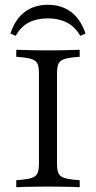

<svg xmlns="http://www.w3.org/2000/svg" viewBox="-20 -778 399 798"><path d="M171 -2.4Q147.6 -2.4 124.6 -2Q101.6 -1.6 81.5 -1.2Q61.3 -0.8 47.6 0V-29L75.8 -31.5Q103.2 -34.7 117.3 -40.7Q131.5 -46.8 136.7 -60.1Q141.9 -73.4 141.9 -98.4V-472.6Q141.9 -497.6 136.7 -510.9Q131.5 -524.2 117.3 -530.2Q103.2 -536.3 75.8 -539.5L47.6 -541.9V-571Q61.3 -571 81.5 -570.2Q101.6 -569.4 124.6 -569Q147.6 -568.5 171 -568.5H179.8H187.9Q211.3 -568.5 234.3 -569Q257.3 -569.4 277.4 -570.2Q297.6 -571 311.3 -571V-541.9L283.1 -539.5Q255.6 -536.3 241.5 -530.2Q227.4 -524.2 222.2 -510.9Q216.9 -497.6 216.9 -472.6V-98.4Q216.9 -73.4 222.2 -60.1Q227.4 -46.8 241.5 -40.7Q255.6 -34.7 283.1 -31.5L311.3 -29V0Q297.6 -0.8 277.4 -1.2Q257.3 -1.6 234.3 -2Q211.3 -2.4 187.9 -2.4H179.8ZM179 -758.1Q235.5 -758.1 275 -728.6Q314.5 -699.2 335.5 -638.7L313.7 -629Q291.9 -666.9 258.1 -684.3Q224.2 -701.6 179 -701.6Q133.1 -701.6 100 -684.7Q66.9 -667.7 45.2 -629L23.4 -638.7Q43.5 -699.2 83.1 -728.6Q122.6 -758.1 179 -758.1Z"/></svg>

Font: Playfair 5pt SemiExpanded Light Light
Style: Regular
Weight: 300
Version: Version 2.203